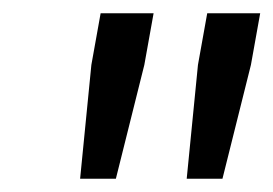

<svg xmlns="http://www.w3.org/2000/svg" viewBox="-20 -700 413 290"><path d="M155 -430H101L118 -602L132 -680H212L198 -602ZM316 -430H262L279 -602L293 -680H373L359 -602Z"/></svg>

Font: Inria Sans
Style: Italic
Weight: 400
Italic angle: -10°
Designer: Black Foundry Team
Foundry: Black Foundry
Version: Version 1.2; ttfautohint (v1.8.3)